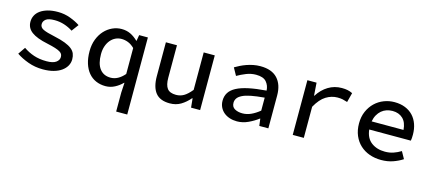

<svg xmlns="http://www.w3.org/2000/svg" viewBox="-54 -979 3708 1658"><g transform="rotate(15 1800.0 -150.5)"><path d="M306 12Q236 12 174 -10.5Q112 -33 67 -64L111 -128Q154 -98 204.5 -81Q255 -64 319 -64Q376 -64 403 -83.5Q430 -103 430 -131Q430 -144 425 -155Q420 -166 404.5 -175.5Q389 -185 361 -194Q333 -203 287 -213Q190 -233 143.5 -267.5Q97 -302 97 -358Q97 -389 110.5 -415Q124 -441 150.5 -460Q177 -479 216 -490Q255 -501 306 -501Q364 -501 416.5 -481.5Q469 -462 506 -437L460 -375Q425 -398 383.5 -411.5Q342 -425 297 -425Q241 -425 218.5 -407Q196 -389 196 -363Q196 -334 227 -319Q258 -304 330 -289Q390 -276 428.5 -261Q467 -246 489.5 -228Q512 -210 521 -187.5Q530 -165 530 -137Q530 -106 515 -79Q500 -52 471.5 -31.5Q443 -11 401.5 0.5Q360 12 306 12Z M1013 200V30L1018 -58H1015Q986 -28 947.5 -8Q909 12 866 12Q819 12 780 -5Q741 -22 713.5 -55Q686 -88 671 -135.5Q656 -183 656 -244Q656 -304 674.5 -351.5Q693 -399 723.5 -432Q754 -465 793.5 -483Q833 -501 875 -501Q919 -501 954 -484.5Q989 -468 1022 -436H1025L1034 -489H1112V200ZM890 -70Q956 -70 1013 -136V-368Q984 -396 955 -407Q926 -418 897 -418Q868 -418 843 -406Q818 -394 799 -371.5Q780 -349 769 -317Q758 -285 758 -245Q758 -160 792.5 -115Q827 -70 890 -70Z M1440 12Q1353 12 1313 -38.5Q1273 -89 1273 -186V-489H1372V-199Q1372 -134 1395 -103.5Q1418 -73 1474 -73Q1512 -73 1543.5 -91.5Q1575 -110 1611 -154V-489H1710V0H1629L1621 -81H1617Q1581 -39 1538.5 -13.5Q1496 12 1440 12Z M2041 12Q2006 12 1975.5 2Q1945 -8 1923 -26.5Q1901 -45 1888.5 -71Q1876 -97 1876 -129Q1876 -170 1895.5 -201Q1915 -232 1956.5 -254Q1998 -276 2063.5 -290Q2129 -304 2221 -311Q2219 -356 2191.5 -388Q2164 -420 2099 -420Q2054 -420 2011.5 -403Q1969 -386 1933 -365L1896 -432Q1916 -444 1941 -456.5Q1966 -469 1994.5 -479Q2023 -489 2053.5 -495Q2084 -501 2116 -501Q2218 -501 2269 -446Q2320 -391 2320 -294V0H2239L2231 -63H2228Q2189 -33 2140.5 -10.5Q2092 12 2041 12ZM2069 -67Q2108 -67 2145.5 -84Q2183 -101 2221 -132V-248Q2149 -242 2101 -232.5Q2053 -223 2024.5 -208.5Q1996 -194 1984 -176Q1972 -158 1972 -136Q1972 -99 2000.5 -83Q2029 -67 2069 -67Z M2538 0V-489H2620L2628 -375H2631Q2669 -435 2723.5 -468Q2778 -501 2844 -501Q2873 -501 2895 -496.5Q2917 -492 2940 -481L2918 -396Q2893 -404 2875 -408Q2857 -412 2829 -412Q2776 -412 2727 -382Q2678 -352 2637 -278V0Z M3330 12Q3274 12 3226 -5Q3178 -22 3142 -55Q3106 -88 3085.5 -136Q3065 -184 3065 -245Q3065 -305 3086 -352.5Q3107 -400 3141.5 -433Q3176 -466 3221 -483.5Q3266 -501 3315 -501Q3369 -501 3411 -484Q3453 -467 3481.5 -436.5Q3510 -406 3525 -363.5Q3540 -321 3540 -270Q3540 -254 3539 -240Q3538 -226 3536 -216H3164Q3172 -140 3221.5 -103Q3271 -66 3343 -66Q3384 -66 3418 -77.5Q3452 -89 3485 -109L3520 -46Q3482 -21 3434.5 -4.5Q3387 12 3330 12ZM3318 -423Q3290 -423 3265 -414.5Q3240 -406 3220 -389Q3200 -372 3186 -347Q3172 -322 3166 -289H3451Q3446 -356 3410.5 -389.5Q3375 -423 3318 -423Z"/></g></svg>

Font: Source Code Pro Medium
Style: Regular
Weight: 500
Monospace: yes
Designer: Paul D. Hunt, Teo Tuominen
Foundry: Adobe Systems Incorporated
Version: Version 2.030;PS 1.000;hotconv 16.6.51;makeotf.lib2.5.65220